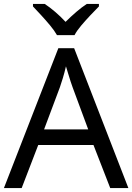

<svg xmlns="http://www.w3.org/2000/svg" viewBox="-20 -964 679 984"><path d="M545 0 459 -221H176L91 0H0L279 -717H360L638 0ZM352 -517Q349 -525 342 -546Q335 -567 328.5 -589.5Q322 -612 318 -624Q311 -593 302 -563.5Q293 -534 287 -517L206 -301H432ZM272 -784Q259 -807 237 -833.5Q215 -860 191 -886Q167 -912 149 -931V-944H209Q235 -927 263 -903Q291 -879 316 -852Q343 -879 371 -903Q399 -927 425 -944H487V-931Q468 -912 443.5 -886Q419 -860 396.5 -833.5Q374 -807 362 -784Z"/></svg>

Font: Noto Sans Samaritan
Style: Regular
Weight: 400
Designer: Monotype Design Team
Foundry: Monotype Imaging Inc.
Version: Version 2.001; ttfautohint (v1.8.4.7-5d5b)